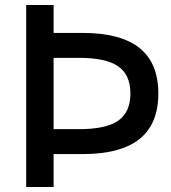

<svg xmlns="http://www.w3.org/2000/svg" viewBox="-20 -750 685 770"><path d="M140 -132V-232H297Q405 -232 454 -266Q503 -300 503 -375Q503 -450 454 -484Q405 -518 297 -518H140V-618H310Q464 -618 539.5 -557.5Q615 -497 615 -375Q615 -253 539.5 -192.5Q464 -132 310 -132ZM85 0V-730H195V0Z"/></svg>

Font: M PLUS 1 Thin Medium
Style: Regular
Weight: 500
Version: Version 1.001